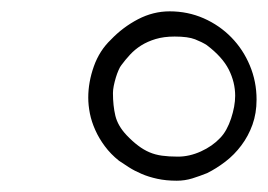

<svg xmlns="http://www.w3.org/2000/svg" viewBox="-20 -757 477 342"><path d="M282.2 -736.8Q314.5 -736.8 342.8 -724.4Q371.1 -711.9 392.1 -690.4Q413.1 -668.9 425 -640.4Q437 -611.8 437 -579.6Q437 -555.2 429.7 -534.9Q422.4 -514.6 409.9 -498Q397.5 -481.4 381.6 -469.2Q365.7 -457 349.1 -448.7Q335.9 -443.4 322.5 -439.2Q309.1 -435.1 294.9 -435.1Q275.9 -435.1 260.3 -438.5Q244.6 -441.9 232.2 -447.3Q219.7 -452.6 209.7 -459Q199.7 -465.3 191.9 -470.7Q177.2 -482.4 166.7 -496.6Q156.2 -510.7 149.7 -525.4Q143.1 -540 140.1 -554.9Q137.2 -569.8 137.2 -583Q137.2 -610.8 147.2 -638.9Q157.2 -667 177.7 -686.5Q198.7 -708.5 225.8 -722.7Q252.9 -736.8 282.2 -736.8ZM291 -691.9Q272 -691.9 257.3 -687.5Q242.7 -683.1 231.4 -676Q220.2 -668.9 211.7 -659.7Q203.1 -650.4 196.3 -641.1Q193.8 -638.2 191.2 -632.1Q188.5 -626 186.3 -618.7Q184.1 -611.3 182.6 -604Q181.2 -596.7 181.2 -591.3Q181.2 -568.8 185.5 -550.8Q189.9 -532.7 205.6 -516.1Q216.3 -504.9 226.1 -497.6Q235.8 -490.2 246.1 -485.8Q256.3 -481.4 268.6 -479.7Q280.8 -478 296.9 -478Q317.4 -478 337.9 -487.3Q358.4 -496.6 372.1 -511.2Q378.4 -517.6 383.3 -526.6Q388.2 -535.6 391.6 -545.9Q395 -556.2 397 -566.7Q398.9 -577.1 398.9 -586.4Q398.9 -610.4 387.5 -633.1Q376 -655.8 348.1 -676.8Q339.8 -682.1 327.4 -687Q314.9 -691.9 291 -691.9Z"/></svg>

Font: IM FELL French Canon
Style: Italic
Weight: 400
Italic angle: -17°
Designer: Igino Marini
Foundry: Igino Marini
Version: 3.00